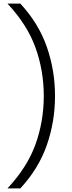

<svg xmlns="http://www.w3.org/2000/svg" viewBox="-20 -828 402 1068"><path d="M21.5 220Q131.5 102.5 177.5 -25.2Q223.5 -153 223.5 -294Q223.5 -435 177.5 -562.8Q131.5 -690.5 21.5 -808H93Q194.5 -698.5 240.2 -567.8Q286 -437 286 -294Q286 -151 240.2 -20.2Q194.5 110.5 93 220Z"/></svg>

Font: Encode Sans Expanded Light
Style: Regular
Weight: 300
Width: 7
Designer: Multiple Designers
Foundry: Impallari Type
Version: Version 3.000; ttfautohint (v1.8.3) -l 8 -r 50 -G 200 -x 14 